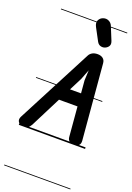

<svg xmlns="http://www.w3.org/2000/svg" viewBox="-318 -1384 1312 1909"><g transform="rotate(20 337.5 -429.0)"><path d="M42 0Q20.5 0 3.2 -10.8Q-14 -21.5 -19.2 -40.5Q-24.5 -59.5 -11 -85.5L403 -880.5Q413 -901 435.5 -914.8Q458 -928.5 493 -928.5Q526.5 -928.5 548.8 -911.8Q571 -895 573.5 -861L642 -66Q644.5 -32.5 625.8 -16.2Q607 0 577 0Q544 0 526.8 -15.8Q509.5 -31.5 507.5 -58L481 -371.5H285L120.5 -46.5Q106 -20.5 88.5 -10.2Q71 0 42 0ZM350.5 -500.5H470L458 -640L463 -747L422 -641ZM42 0Q20.5 0 3.2 -10.8Q-14 -21.5 -19.2 -40.5Q-24.5 -59.5 -11 -85.5L403 -880.5Q413 -901 435.5 -914.8Q458 -928.5 493 -928.5Q526.5 -928.5 548.8 -911.8Q571 -895 573.5 -861L642 -66Q644.5 -32.5 625.8 -16.2Q607 0 577 0Q544 0 526.8 -15.8Q509.5 -31.5 507.5 -58L481 -371.5H285L120.5 -46.5Q106 -20.5 88.5 -10.2Q71 0 42 0ZM350.5 -500.5H470L458 -640L463 -747L422 -641ZM546.5 -1019Q523 -1006 496 -1011.8Q469 -1017.5 453.5 -1046L384.5 -1175Q362.5 -1216.5 377.2 -1245Q392 -1273.5 422 -1283Q452 -1293 479.2 -1280Q506.5 -1267 518 -1239L575 -1099.5Q586.5 -1070 577.5 -1050.5Q568.5 -1031 546.5 -1019ZM-5 420.5H696V428.5H-5ZM-5 -16H696V0H-5ZM-5 -505.5H696V-497.5H-5ZM-5 -1230H696V-1222H-5Z"/></g></svg>

Font: Edu VIC WA NT Pre Guide
Style: Regular
Weight: 400
Designer: Tina and Corey Anderson, Eben Sorkin, Mirko Velimirovic
Foundry: Google for Education
Version: Version 1.000